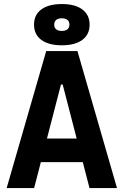

<svg xmlns="http://www.w3.org/2000/svg" viewBox="-20 -952 626 972"><path d="M13.7 0 213.9 -693.4H372.1L572.3 0H433.1L297.4 -523.9H288.6L152.8 0ZM114.7 -131.3V-250.5H466.3V-131.3ZM292.9 -722.7Q226.1 -722.7 189.2 -750.1Q152.3 -777.5 152.3 -827.2Q152.3 -877 189.3 -904.3Q226.2 -931.6 293.1 -931.6Q359.9 -931.6 396.7 -904.2Q433.6 -876.8 433.6 -827.1Q433.6 -777.3 396.6 -750Q359.7 -722.7 292.9 -722.7ZM292.7 -795.4Q311.5 -795.4 321.5 -803.7Q331.5 -812 331.5 -827.2Q331.5 -842.8 321.5 -851.1Q311.5 -859.4 292.7 -859.4Q274.4 -859.4 264.4 -851.1Q254.4 -842.8 254.4 -827.2Q254.4 -812 264.4 -803.7Q274.4 -795.4 292.7 -795.4Z"/></svg>

Font: Cascadia Mono PL
Style: Regular
Weight: 400
Monospace: yes
Designer: Aaron Bell
Foundry: Saja Typeworks
Version: Version 2102.003